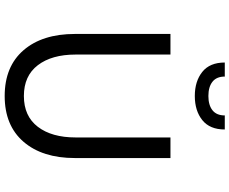

<svg xmlns="http://www.w3.org/2000/svg" viewBox="-100 -868 980 820"><g transform="rotate(90 390.0 -458.0)"><path d="M125 -288V-696H213V-291Q213 -189 258.5 -129.5Q304 -70 390 -70Q476 -70 521.5 -129.5Q567 -189 567 -291V-696H655V-288Q655 -149 585.5 -68.5Q516 12 390 12Q264 12 194.5 -68.5Q125 -149 125 -288ZM247 -928H307Q307 -893 329 -875.5Q351 -858 390 -858Q429 -858 451 -875.5Q473 -893 473 -928H533Q533 -864 493 -832Q453 -800 390 -800Q327 -800 287 -832Q247 -864 247 -928Z"/></g></svg>

Font: Amiko
Style: Regular
Weight: 400
Designer: Pablo Impallari, Rodrigo Fuenzalida, Andres Torresi
Foundry: Impallari Type
Version: Version 1.001; ttfautohint (v1.3)